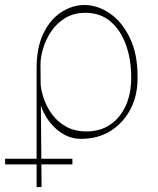

<svg xmlns="http://www.w3.org/2000/svg" viewBox="-63 -547 634 770"><path d="M83.8 203.1V-271.3Q83.5 -355.8 110.8 -412.5Q138.1 -469.1 182.4 -497.9Q226.6 -526.6 275.6 -527Q329.9 -526.6 378.6 -492.5Q427.2 -458.5 457.9 -394.7Q488.6 -331 488.6 -241.5V-231.5Q488.6 -164.1 460.4 -109.4Q432.2 -54.7 381.2 -22.4Q330.3 9.9 261.4 9.9Q209.9 9.9 166.2 -26.6Q122.5 -63.2 100.9 -122.9L103.7 203.1ZM100.1 -207Q102.6 -179.7 114.2 -147.5Q125.7 -115.4 147.5 -86.3Q169.4 -57.2 203.3 -38.5Q237.2 -19.9 284.1 -19.9Q340.2 -20.2 380 -47.8Q419.7 -75.3 441.2 -123Q462.7 -170.8 463.1 -231.5V-241.5Q462.7 -310 441.9 -367.7Q421.2 -425.4 380.7 -460.4Q340.2 -495.4 279.8 -495.7Q231.9 -495.4 197.6 -474.1Q163.4 -452.8 141.7 -420.1Q120 -387.4 109.7 -352.1Q99.4 -316.8 99.4 -288.4ZM-42.6 112.2V89.5H227.3V112.2Z"/></svg>

Font: Inter UI Thin
Style: Regular
Weight: 100
Designer: Rasmus Andersson
Foundry: rsms
Version: 3.2;8d6f07862